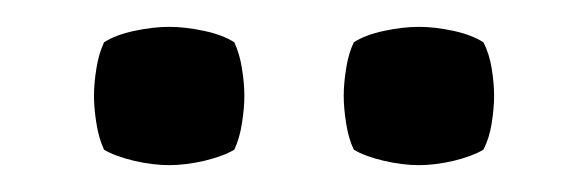

<svg xmlns="http://www.w3.org/2000/svg" viewBox="-20 -686 438 143"><path d="M50 -614.5Q50 -624 51.8 -635Q53.5 -646 57.5 -654.5Q66 -660 80 -663Q94 -666 106 -666Q118 -666 132 -663Q146 -660 154.5 -654.5Q158.5 -646 160.2 -635Q162 -624 162 -614.5Q162 -605.5 160.2 -594.2Q158.5 -583 154.5 -574.5Q146 -569.5 132 -566.2Q118 -563 106 -563Q94 -563 80 -566.2Q66 -569.5 57.5 -574.5Q53.5 -583 51.8 -594.2Q50 -605.5 50 -614.5ZM236 -614.5Q236 -624 237.8 -635Q239.5 -646 243.5 -654.5Q252 -660 266 -663Q280 -666 292 -666Q304 -666 317.8 -663Q331.5 -660 340 -654.5Q344.5 -646 346.2 -635Q348 -624 348 -614.5Q348 -605.5 346.2 -594.2Q344.5 -583 340 -574.5Q331.5 -569.5 317.8 -566.2Q304 -563 292 -563Q280 -563 266 -566.2Q252 -569.5 243.5 -574.5Q239.5 -583 237.8 -594.2Q236 -605.5 236 -614.5Z"/></svg>

Font: Signika Light
Style: Regular
Weight: 400
Version: Version 2.003;gftools[0.9.32]